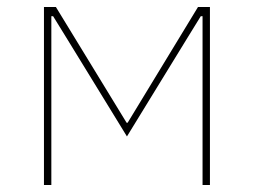

<svg xmlns="http://www.w3.org/2000/svg" viewBox="-20 -526 722 546"><path d="M105 -506H139L340 -177H343L543 -506H577V0H556V-480H551L514 -420L341 -138L168 -420L131 -480H126V0H105Z"/></svg>

Font: Plexus Sans Thin
Style: Regular
Weight: 250
Version: Version 2.001;PS 002.001;hotconv 1.0.70;makeotf.lib2.5.58329